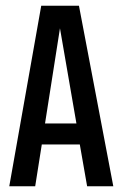

<svg xmlns="http://www.w3.org/2000/svg" viewBox="-20 -646 425 666"><path d="M136.2 -217.8H245.1L188 -547.9ZM282.2 0 256.8 -145H125L102.1 0H12.2L123 -626H253.9L373 0Z"/></svg>

Font: Teko
Style: Regular
Weight: 400
Designer: Manushi Parikh, Jonny Pinhorn
Foundry: Indian Type Foundry
Version: Version 2.000;PS 1.0;hotconv 1.0.79;makeotf.lib2.5.61930